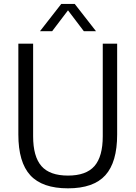

<svg xmlns="http://www.w3.org/2000/svg" viewBox="-20 -966 702 994"><path d="M332 9Q199 9 137 -58.5Q75 -126 75 -269.5V-740H151.5V-260.5Q151.5 -155.5 194.5 -106.2Q237.5 -57 332 -57Q426 -57 469 -106.2Q512 -155.5 512 -260.5V-740H586.5V-269.5Q586.5 -126 525.2 -58.5Q464 9 332 9ZM187 -804.5 297 -945.5H367L477 -804.5H414L332 -912.5L250 -804.5Z"/></svg>

Font: Encode Sans Semi Condensed
Style: Regular
Weight: 400
Width: 4
Designer: Multiple Designers
Foundry: Impallari Type
Version: Version 3.000; ttfautohint (v1.8.3) -l 8 -r 50 -G 200 -x 14 